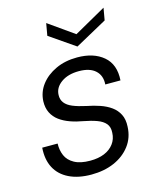

<svg xmlns="http://www.w3.org/2000/svg" viewBox="-108 -779 714 867"><g transform="rotate(-15 248.5 -345.0)"><path d="M212 12Q151 12 108 -9Q65 -30 44.5 -69Q24 -108 28 -163H100Q99 -132 110 -106.5Q121 -81 149 -65.5Q177 -50 223 -50Q261 -50 289 -61.5Q317 -73 333.5 -95Q350 -117 351 -146Q353 -173 339.5 -189Q326 -205 300 -214.5Q274 -224 237 -231Q207 -236 179 -246Q151 -256 130 -271.5Q109 -287 97.5 -310Q86 -333 87 -364Q89 -407 115 -441Q141 -475 185 -495.5Q229 -516 285 -516Q362 -516 407.5 -477.5Q453 -439 448 -365H377Q380 -406 354 -430Q328 -454 277 -454Q226 -454 194 -431Q162 -408 161 -374Q160 -352 172 -336.5Q184 -321 208.5 -311Q233 -301 270 -293Q302 -287 331 -277Q360 -267 381.5 -251.5Q403 -236 415 -212.5Q427 -189 425 -155Q423 -104 394.5 -66.5Q366 -29 319 -8.5Q272 12 212 12ZM459 -702 449 -645 300 -563 181 -645 191 -702 310 -618Z"/></g></svg>

Font: DM Sans Light
Style: Italic
Weight: 300
Italic angle: -10°
Designer: Colophon Foundry, Jonny Pinhorn
Foundry: Colophon Foundry
Version: Version 4.004;gftools[0.9.30]